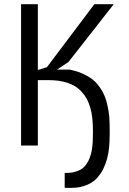

<svg xmlns="http://www.w3.org/2000/svg" viewBox="-20 -703 626 929"><path d="M423.8 26.4Q419.9 44.9 414.1 60.5Q408.2 76.2 400.4 87.9Q392.6 100.6 381.8 109.4Q372.1 118.2 358.4 123Q344.7 128.9 329.1 131.8Q312.5 133.8 293 133.8Q293 157.2 293 205.1Q296.9 206.1 300.8 206.1Q304.7 206.1 307.6 206.1Q311.5 206.1 320.3 206.1Q342.8 206.1 362.3 203.1Q381.8 199.2 399.4 192.4Q417 185.5 432.6 173.8Q447.3 163.1 459 146.5Q472.7 130.9 481.4 110.4Q491.2 89.8 498 65.4Q504.9 41 507.8 10.7Q510.7 -19.5 510.7 -54.7Q510.7 -60.5 510.7 -72.3Q510.7 -107.4 508.8 -137.7Q505.9 -168 500 -192.4Q495.1 -216.8 486.3 -238.3Q477.5 -259.8 465.8 -276.4Q454.1 -293.9 439.5 -308.6Q424.8 -322.3 406.2 -333Q387.7 -343.8 366.2 -352.5Q343.8 -360.4 317.4 -366.2Q296.9 -366.2 255.9 -366.2Q269.5 -375 311.5 -403.3Q366.2 -472.7 530.3 -682.6Q506.8 -682.6 436.5 -682.6Q378.9 -606.4 207 -377.9Q196.3 -375 163.1 -364.3Q163.1 -443.4 163.1 -682.6Q142.6 -682.6 82 -682.6Q82 -511.7 82 1Q102.5 1 163.1 1Q163.1 -78.1 163.1 -315.4Q174.8 -315.4 209 -315.4Q237.3 -315.4 262.7 -312.5Q287.1 -308.6 307.6 -301.8Q328.1 -294.9 345.7 -284.2Q362.3 -273.4 376 -257.8Q389.6 -243.2 400.4 -223.6Q410.2 -205.1 417 -181.6Q423.8 -158.2 426.8 -129.9Q429.7 -101.6 429.7 -68.4Q429.7 -41 428.7 -16.6Q426.8 7.8 423.8 26.4Z"/></svg>

Font: Aptus Gothic JP
Style: Medium
Weight: 400
Designer: Fuminori Ogawa / Motoya
Version: Version 1